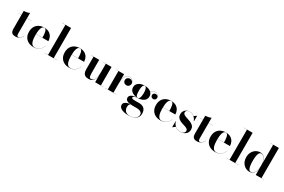

<svg xmlns="http://www.w3.org/2000/svg" viewBox="148 -2305 6087 4121"><g transform="rotate(30 3191.5 -245.0)"><path d="M200 7Q151.5 7 126.8 -9.2Q102 -25.5 93 -53.2Q84 -81 84 -116V-560Q118 -560 158 -567.8Q198 -575.5 224 -590V-83Q224 -45.5 233 -29.8Q242 -14 262 -14Q286.5 -14 314.2 -37.5Q342 -61 358.5 -102L361.5 -101.5Q343 -54 302 -23.5Q261 7 200 7ZM11 -457.5V-460H331V-457.5Z M651 10Q580.5 10 525 -17.8Q469.5 -45.5 437.5 -99Q405.5 -152.5 405.5 -230Q405.5 -307.5 436.8 -361Q468 -414.5 522.5 -442.2Q577 -470 647.5 -470Q722 -470 770.8 -440.2Q819.5 -410.5 843.2 -362.5Q867 -314.5 867 -260H472.5V-262.5H718.5Q718.5 -296 716.2 -331.5Q714 -367 707 -398Q700 -429 685.8 -448.2Q671.5 -467.5 647.5 -467.5Q622 -467.5 605 -448.2Q588 -429 578.2 -396.5Q568.5 -364 564.5 -323.5Q560.5 -283 560.5 -240Q560.5 -191.5 565.2 -147.8Q570 -104 582.5 -70.2Q595 -36.5 617.5 -16.8Q640 3 675 3Q746.5 3 796.8 -38.8Q847 -80.5 865.5 -143H868Q848.5 -78 795 -34Q741.5 10 651 10Z M1147.5 -750V-2.5H1233V0H922.5V-2.5H1008V-747.5H922.5V-750Z M1535.5 10Q1465 10 1409.5 -17.8Q1354 -45.5 1322 -99Q1290 -152.5 1290 -230Q1290 -307.5 1321.2 -361Q1352.5 -414.5 1407 -442.2Q1461.5 -470 1532 -470Q1606.5 -470 1655.2 -440.2Q1704 -410.5 1727.8 -362.5Q1751.5 -314.5 1751.5 -260H1357V-262.5H1603Q1603 -296 1600.8 -331.5Q1598.5 -367 1591.5 -398Q1584.5 -429 1570.2 -448.2Q1556 -467.5 1532 -467.5Q1506.5 -467.5 1489.5 -448.2Q1472.5 -429 1462.8 -396.5Q1453 -364 1449 -323.5Q1445 -283 1445 -240Q1445 -191.5 1449.8 -147.8Q1454.5 -104 1467 -70.2Q1479.5 -36.5 1502 -16.8Q1524.5 3 1559.5 3Q1631 3 1681.2 -38.8Q1731.5 -80.5 1750 -143H1752.5Q1733 -78 1679.5 -34Q1626 10 1535.5 10Z M2014.5 10Q1958.5 10 1927.8 -9.8Q1897 -29.5 1884.8 -63.5Q1872.5 -97.5 1872.5 -141V-457.5H1807V-460H2012V-142.5Q2012 -100.5 2015.5 -72.5Q2019 -44.5 2029.2 -30.5Q2039.5 -16.5 2060.5 -16.5Q2097.5 -16.5 2120.8 -38Q2144 -59.5 2156 -93.2Q2168 -127 2172.5 -165Q2177 -203 2177 -237L2180 -239.5Q2180 -202.5 2174.8 -159.5Q2169.5 -116.5 2153.2 -78Q2137 -39.5 2104 -14.8Q2071 10 2014.5 10ZM2177 0V-457.5H2112V-460H2317.5V-2.5H2382.5V0Z M2627 -220Q2627 -272 2633.2 -317Q2639.5 -362 2654.8 -396.5Q2670 -431 2696.8 -450.5Q2723.5 -470 2764 -470Q2798.5 -470 2822.5 -454.8Q2846.5 -439.5 2859.2 -415.2Q2872 -391 2872 -364Q2872 -329 2849.2 -303.5Q2826.5 -278 2789 -278Q2751 -278 2727.8 -301.2Q2704.5 -324.5 2704.5 -356Q2704.5 -393 2728.5 -416.5Q2752.5 -440 2787.5 -440Q2812 -440 2830.8 -429Q2849.5 -418 2860.2 -400.8Q2871 -383.5 2871 -364H2869Q2869 -390 2856.8 -413.8Q2844.5 -437.5 2821 -452.5Q2797.5 -467.5 2764 -467.5Q2724 -467.5 2697.8 -447.8Q2671.5 -428 2656.5 -393.8Q2641.5 -359.5 2635.2 -314.8Q2629 -270 2629 -220ZM2629 -460V-2.5H2703V0H2424V-2.5H2489.5V-457.5H2424V-460Z M3147 260Q3102 260 3059.8 253Q3017.5 246 2983.8 231Q2950 216 2930.2 192.2Q2910.5 168.5 2910.5 135Q2910.5 103.5 2928.8 83.2Q2947 63 2973.5 51.5Q3000 40 3026.5 35.5Q3053 31 3070 31H3072.5Q3050 44 3041 67Q3032 90 3032 122Q3032 154.5 3046.5 185.2Q3061 216 3091.8 235.8Q3122.5 255.5 3171.5 255.5Q3205.5 255.5 3239.2 247Q3273 238.5 3301 222.2Q3329 206 3346 181.2Q3363 156.5 3363 124Q3363 89.5 3342.5 70Q3322 50.5 3290.8 42.2Q3259.5 34 3227 34Q3216.5 34 3193.5 34Q3170.5 34 3147.5 34Q3124.5 34 3113.5 34Q3037 34 2989.8 11.8Q2942.5 -10.5 2942.5 -60.5Q2942.5 -91 2959.8 -111.2Q2977 -131.5 3005.8 -143.5Q3034.5 -155.5 3069.2 -160.8Q3104 -166 3139.5 -166V-163.5Q3125 -163.5 3106.8 -161.2Q3088.5 -159 3071 -153.2Q3053.5 -147.5 3042.2 -138.5Q3031 -129.5 3031 -116Q3031 -96 3055.8 -90.2Q3080.5 -84.5 3121.5 -84.5Q3139 -84.5 3156.2 -84.8Q3173.5 -85 3190 -85.2Q3206.5 -85.5 3220.5 -85.5Q3248.5 -85.5 3278 -78.2Q3307.5 -71 3332.5 -52.8Q3357.5 -34.5 3373 -1.8Q3388.5 31 3388.5 82Q3388.5 129.5 3369.5 163.2Q3350.5 197 3317.2 218.2Q3284 239.5 3240.2 249.8Q3196.5 260 3147 260ZM3139 -163.5Q3104 -163.5 3068 -172Q3032 -180.5 3002 -198.5Q2972 -216.5 2953.5 -245.8Q2935 -275 2935 -316.5Q2935 -358 2953.5 -387Q2972 -416 3002 -434.2Q3032 -452.5 3068 -461Q3104 -469.5 3139 -469.5Q3174.5 -469.5 3210 -461Q3245.5 -452.5 3275 -434.2Q3304.5 -416 3322.5 -387Q3340.5 -358 3340.5 -316.5Q3340.5 -275 3322.5 -245.8Q3304.5 -216.5 3275 -198.5Q3245.5 -180.5 3210 -172Q3174.5 -163.5 3139 -163.5ZM3139 -166Q3160 -166 3173 -187.8Q3186 -209.5 3192 -244Q3198 -278.5 3198 -316.5Q3198 -357.5 3192 -391.8Q3186 -426 3173 -446.5Q3160 -467 3139 -467Q3118.5 -467 3105.5 -446.5Q3092.5 -426 3086.2 -391.8Q3080 -357.5 3080 -316.5Q3080 -278.5 3083.5 -244Q3087 -209.5 3099.5 -187.8Q3112 -166 3139 -166ZM3433 -309.5Q3409 -309.5 3389.5 -326Q3370 -342.5 3370 -372.5Q3370 -403.5 3389.8 -417.5Q3409.5 -431.5 3433 -431.5Q3455.5 -431.5 3476.5 -417.5Q3497.5 -403.5 3497.5 -377H3496Q3496 -409 3471.2 -435.8Q3446.5 -462.5 3400.5 -462.5Q3378 -462.5 3352.5 -452Q3327 -441.5 3306.2 -417Q3285.5 -392.5 3275.5 -350L3273.5 -351Q3283.5 -395 3305 -420Q3326.5 -445 3352.2 -455Q3378 -465 3400.5 -465Q3432.5 -465 3454.2 -452Q3476 -439 3487.2 -418.8Q3498.5 -398.5 3498.5 -377Q3498.5 -339.5 3478 -324.5Q3457.5 -309.5 3433 -309.5Z M3797 10Q3726.5 10 3671 -17.8Q3615.5 -45.5 3583.5 -99Q3551.5 -152.5 3551.5 -230Q3551.5 -307.5 3582.8 -361Q3614 -414.5 3668.5 -442.2Q3723 -470 3793.5 -470Q3868 -470 3916.8 -440.2Q3965.5 -410.5 3989.2 -362.5Q4013 -314.5 4013 -260H3618.5V-262.5H3864.5Q3864.5 -296 3862.2 -331.5Q3860 -367 3853 -398Q3846 -429 3831.8 -448.2Q3817.5 -467.5 3793.5 -467.5Q3768 -467.5 3751 -448.2Q3734 -429 3724.2 -396.5Q3714.5 -364 3710.5 -323.5Q3706.5 -283 3706.5 -240Q3706.5 -191.5 3711.2 -147.8Q3716 -104 3728.5 -70.2Q3741 -36.5 3763.5 -16.8Q3786 3 3821 3Q3892.5 3 3942.8 -38.8Q3993 -80.5 4011.5 -143H4014Q3994.5 -78 3941 -34Q3887.5 10 3797 10Z M4091 10V-145H4093.5Q4106 -99 4133.2 -64.8Q4160.5 -30.5 4199.2 -11.8Q4238 7 4285 7Q4317 7 4342 -2.2Q4367 -11.5 4381 -29Q4395 -46.5 4395 -72Q4395 -100 4373.8 -116.2Q4352.5 -132.5 4319 -143.8Q4285.5 -155 4247.8 -166.8Q4210 -178.5 4176.5 -196.8Q4143 -215 4121.8 -245.5Q4100.5 -276 4100.5 -325Q4100.5 -364.5 4119.5 -397.2Q4138.5 -430 4173.2 -449.5Q4208 -469 4255.5 -469Q4291 -469 4319.5 -457.5Q4348 -446 4369.5 -427.5L4430.5 -470H4433V-330H4430.5Q4417 -365.5 4393.5 -396.5Q4370 -427.5 4335.8 -447Q4301.5 -466.5 4256 -466.5Q4227 -466.5 4206.5 -458Q4186 -449.5 4175 -434.5Q4164 -419.5 4164 -400.5Q4164 -373 4186 -356.5Q4208 -340 4242.8 -327.8Q4277.5 -315.5 4316.2 -303Q4355 -290.5 4389.8 -272Q4424.5 -253.5 4446.5 -223.8Q4468.5 -194 4468.5 -147Q4468.5 -95 4442.5 -60Q4416.5 -25 4375 -7.5Q4333.5 10 4287.5 10Q4248 10 4214.8 -2.5Q4181.5 -15 4155.5 -38L4093.5 10Z M4699.5 7Q4651 7 4626.2 -9.2Q4601.5 -25.5 4592.5 -53.2Q4583.5 -81 4583.5 -116V-560Q4617.5 -560 4657.5 -567.8Q4697.5 -575.5 4723.5 -590V-83Q4723.5 -45.5 4732.5 -29.8Q4741.5 -14 4761.5 -14Q4786 -14 4813.8 -37.5Q4841.5 -61 4858 -102L4861 -101.5Q4842.5 -54 4801.5 -23.5Q4760.5 7 4699.5 7ZM4510.5 -457.5V-460H4830.5V-457.5Z M5150.5 10Q5080 10 5024.5 -17.8Q4969 -45.5 4937 -99Q4905 -152.5 4905 -230Q4905 -307.5 4936.2 -361Q4967.5 -414.5 5022 -442.2Q5076.5 -470 5147 -470Q5221.5 -470 5270.2 -440.2Q5319 -410.5 5342.8 -362.5Q5366.5 -314.5 5366.5 -260H4972V-262.5H5218Q5218 -296 5215.8 -331.5Q5213.5 -367 5206.5 -398Q5199.5 -429 5185.2 -448.2Q5171 -467.5 5147 -467.5Q5121.5 -467.5 5104.5 -448.2Q5087.5 -429 5077.8 -396.5Q5068 -364 5064 -323.5Q5060 -283 5060 -240Q5060 -191.5 5064.8 -147.8Q5069.5 -104 5082 -70.2Q5094.5 -36.5 5117 -16.8Q5139.5 3 5174.5 3Q5246 3 5296.2 -38.8Q5346.5 -80.5 5365 -143H5367.5Q5348 -78 5294.5 -34Q5241 10 5150.5 10Z M5647 -750V-2.5H5732.5V0H5422V-2.5H5507.5V-747.5H5422V-750Z M6001.5 9.5Q5947 9.5 5898.5 -19Q5850 -47.5 5819.8 -101Q5789.5 -154.5 5789.5 -229.5Q5789.5 -304.5 5819.8 -358.2Q5850 -412 5898.5 -440.8Q5947 -469.5 6001.5 -469.5Q6069 -469.5 6109 -419.8Q6149 -370 6157 -279V-747.5H6092V-750H6297.5V-2.5H6362.5V0H6157V-180Q6149 -89 6109.2 -39.8Q6069.5 9.5 6001.5 9.5ZM6031.5 -3Q6063.5 -3 6092.2 -27.8Q6121 -52.5 6139 -102.8Q6157 -153 6157 -229.5Q6157 -306 6139 -356.5Q6121 -407 6092.2 -432Q6063.5 -457 6031.5 -457Q6002 -457 5984 -430.2Q5966 -403.5 5957.8 -352.5Q5949.5 -301.5 5949.5 -229.5Q5949.5 -157.5 5957.8 -106.8Q5966 -56 5984 -29.5Q6002 -3 6031.5 -3Z"/></g></svg>

Font: Bodoni Moda 72pt
Style: Bold
Weight: 700
Designer: Owen Earl
Foundry: indestructible type
Version: Version 2.004